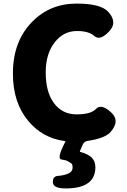

<svg xmlns="http://www.w3.org/2000/svg" viewBox="-20 -778 707 1071"><path d="M360 273Q277 276 275 240Q273 205 304 203Q335 201 360 190.5Q385 180 385 155Q385 138 376.5 132.5Q368 127 357.5 121Q347 115 322 111.5Q297 108 338 25L344 14Q346 10 341 9Q217 -8 138 -103Q52 -205 52 -368Q52 -547 159 -656Q259 -758 407 -758Q538 -758 581 -715Q639 -655 588 -602Q538 -549 506.5 -577Q475 -605 410 -605Q335 -605 287 -544Q235 -480 235 -374Q235 -264 281.5 -202Q328 -140 407.5 -140Q487 -140 515.5 -170.5Q544 -201 598 -153Q652 -105 597 -42Q566 -6 468 8Q450 11 442 28L426 64Q424 69 429 70Q469 80 490.5 100Q512 120 512 155Q512 268 360 273Z"/></svg>

Font: Resource Han Rounded KR Heavy
Style: Regular
Weight: 900
Designer: Cyano Hao (round all glyphs); Ryoko NISHIZUKA 西塚涼子 (kana, bopomofo & ideographs); Paul D. Hunt (Latin, Greek & Cyrillic)
Foundry: Cyano Hao
Version: 0.990